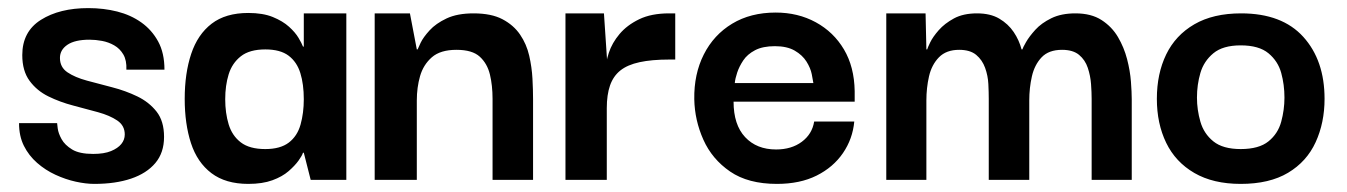

<svg xmlns="http://www.w3.org/2000/svg" viewBox="-20 -444 3325 474"><path d="M213 10Q192 10 167 4.5Q142 -1 117 -12.5Q92 -24 71.5 -42Q51 -60 39 -84Q27 -108 27 -140H121Q121 -139 122.5 -127Q124 -115 132 -100.5Q140 -86 158 -75Q176 -64 210 -64Q237 -64 254 -71Q271 -78 279.5 -88.5Q288 -99 288 -112Q288 -134 269.5 -146.5Q251 -159 222 -167Q193 -175 160.5 -183.5Q128 -192 99.5 -206Q71 -220 53 -244.5Q35 -269 35 -308Q35 -366 81 -395Q127 -424 198 -424Q236 -424 269.5 -415.5Q303 -407 329 -388.5Q355 -370 370.5 -341.5Q386 -313 386 -272H292Q293 -295 284.5 -309.5Q276 -324 262 -332Q248 -340 232 -343Q216 -346 201 -346Q165 -346 146.5 -333.5Q128 -321 128 -301Q128 -278 146.5 -265.5Q165 -253 194.5 -245Q224 -237 257 -228.5Q290 -220 319 -206Q348 -192 366.5 -168.5Q385 -145 385 -106Q385 -67 363.5 -41.5Q342 -16 303.5 -3Q265 10 213 10Z M593 10Q537 10 502 -16.5Q467 -43 451.5 -90.5Q436 -138 436 -200Q436 -263 452 -311Q468 -359 502.5 -385.5Q537 -412 593 -412Q629 -412 653.5 -402Q678 -392 693.5 -378Q709 -364 717 -350.5Q725 -337 728 -329H730V-411H835V0H747L730 -67H728Q726 -60 717 -47.5Q708 -35 692.5 -21.5Q677 -8 652.5 1Q628 10 593 10ZM635 -76Q672 -76 693 -92Q714 -108 722 -136.5Q730 -165 730 -199Q730 -236 721.5 -263.5Q713 -291 692.5 -306.5Q672 -322 635 -322Q596 -322 574.5 -305Q553 -288 544.5 -260.5Q536 -233 536 -199Q536 -165 544.5 -137Q553 -109 574.5 -92.5Q596 -76 635 -76Z M905 0V-411H992L1009 -322H1011Q1012 -325 1018.5 -338.5Q1025 -352 1040.5 -369Q1056 -386 1082.5 -398.5Q1109 -411 1149 -411Q1193 -411 1220.5 -396.5Q1248 -382 1264 -358.5Q1280 -335 1286.5 -306.5Q1293 -278 1294.5 -250Q1296 -222 1296 -199V0H1196V-200Q1196 -233 1189.5 -260Q1183 -287 1164.5 -304Q1146 -321 1107 -321Q1067 -321 1046 -302.5Q1025 -284 1017 -256Q1009 -228 1009 -196V0Z M1376 0V-411H1471L1479 -291L1478 -203V0ZM1478 -177 1475 -268Q1475 -289 1483 -313.5Q1491 -338 1509.5 -360Q1528 -382 1558 -396.5Q1588 -411 1632 -411H1647V-297H1632Q1589 -297 1559 -290.5Q1529 -284 1511.5 -270Q1494 -256 1486 -233Q1478 -210 1478 -177Z M1898 10Q1827 10 1782.5 -20.5Q1738 -51 1716.5 -99Q1695 -147 1694 -199Q1693 -261 1717.5 -309.5Q1742 -358 1787.5 -385.5Q1833 -413 1895 -413Q1950 -413 1994 -389Q2038 -365 2063.5 -322Q2089 -279 2090 -219Q2090 -217 2090 -207.5Q2090 -198 2090 -193H1791Q1791 -136 1819.5 -105.5Q1848 -75 1896 -75Q1934 -75 1959.5 -94Q1985 -113 1990 -144H2089Q2085 -101 2061 -66Q2037 -31 1996 -10.5Q1955 10 1898 10ZM1794 -239H1988Q1987 -246 1984 -261Q1981 -276 1971 -292Q1961 -308 1942 -319Q1923 -330 1893 -330Q1863 -330 1844 -320Q1825 -310 1815 -295Q1805 -280 1800 -265Q1795 -250 1794 -239Z M2168 0V-411H2265L2267 -322H2269Q2270 -326 2276.5 -339.5Q2283 -353 2297.5 -369.5Q2312 -386 2335 -398.5Q2358 -411 2392 -411Q2425 -411 2447 -398Q2469 -385 2482.5 -365Q2496 -345 2502 -322H2504Q2505 -326 2513 -340Q2521 -354 2536 -370.5Q2551 -387 2575.5 -399Q2600 -411 2635 -411Q2674 -411 2699.5 -394.5Q2725 -378 2740 -352.5Q2755 -327 2762.5 -298Q2770 -269 2772 -242.5Q2774 -216 2774 -199V0H2675V-200Q2675 -216 2673.5 -236.5Q2672 -257 2665.5 -276.5Q2659 -296 2644 -308.5Q2629 -321 2602 -321Q2569 -321 2551.5 -302.5Q2534 -284 2527.5 -255.5Q2521 -227 2521 -196V0H2421V-200Q2421 -216 2420 -236.5Q2419 -257 2412 -276.5Q2405 -296 2390 -308.5Q2375 -321 2348 -321Q2316 -321 2298 -302.5Q2280 -284 2273.5 -255.5Q2267 -227 2267 -196V0Z M3043 10Q2975 10 2928.5 -17Q2882 -44 2859 -91.5Q2836 -139 2836 -200Q2836 -262 2859 -309.5Q2882 -357 2928.5 -384Q2975 -411 3044 -411Q3145 -411 3197.5 -353Q3250 -295 3250 -200Q3250 -141 3228 -93Q3206 -45 3160 -17.5Q3114 10 3043 10ZM3043 -76Q3088 -76 3111.5 -95Q3135 -114 3143 -143.5Q3151 -173 3151 -203Q3151 -235 3143 -264Q3135 -293 3111.5 -312.5Q3088 -332 3043 -332Q2999 -332 2975.5 -312.5Q2952 -293 2943.5 -264Q2935 -235 2935 -203Q2935 -173 2943.5 -143.5Q2952 -114 2975.5 -95Q2999 -76 3043 -76Z"/></svg>

Font: Darker Grotesque
Style: Bold
Weight: 700
Designer: Gabriel Lam
Foundry: TypeRant
Version: Version 1.000;gftools[0.9.28]